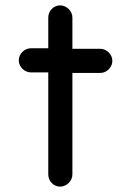

<svg xmlns="http://www.w3.org/2000/svg" viewBox="-20 -659 488 716"><path d="M160 -594V-479H95C71 -479 50 -458 50 -434C50 -410 71 -389 95 -389H160V-8C160 16 180 37 204 37C228 37 250 16 250 -8V-387H354C378 -387 399 -408 399 -432C399 -456 378 -477 354 -477H250V-594C250 -618 228 -639 204 -639C180 -639 160 -618 160 -594Z"/></svg>

Font: Electronic
Style: Blk
Weight: 900
Version: Version 1.011